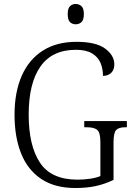

<svg xmlns="http://www.w3.org/2000/svg" viewBox="-20 -934 671 964"><path d="M358 10Q255 10 187 -35.5Q119 -81 86 -163.5Q53 -246 53 -358Q53 -471 89 -553Q125 -635 194.5 -679.5Q264 -724 364 -724Q462 -724 508 -690Q554 -656 554 -611Q554 -583 538 -568Q522 -553 497 -553Q497 -589 484.5 -618.5Q472 -648 442 -666Q412 -684 361 -684Q242 -684 183 -600Q124 -516 124 -358Q124 -203 180.5 -117.5Q237 -32 369 -32Q401 -32 432 -36.5Q463 -41 484 -50V-219Q484 -269 468 -282Q452 -295 417 -295H403V-326H617V-295H608Q577 -295 563.5 -281.5Q550 -268 550 -217V-31Q507 -10 461.5 0Q416 10 358 10ZM360 -812Q343 -812 331.5 -823Q320 -834 320 -863Q320 -892 331.5 -903Q343 -914 360 -914Q377 -914 389 -903Q401 -892 401 -863Q401 -834 389 -823Q377 -812 360 -812Z"/></svg>

Font: Noto Serif Lao SemiCondensed Light
Style: Regular
Weight: 300
Width: 4
Designer: Monotype Design Team
Foundry: Monotype Imaging Inc.
Version: Version 2.003; ttfautohint (v1.8.4.7-5d5b)